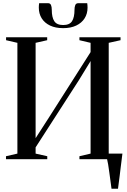

<svg xmlns="http://www.w3.org/2000/svg" viewBox="-20 -970 772 1170"><path d="M659.5 180Q656.5 157.5 653 131.5Q649.5 105.5 646 79.8Q642.5 54 639 32.2Q635.5 10.5 632 -2.5L606.5 -34H726Q723.5 -14 720.8 7.8Q718 29.5 715.2 52.2Q712.5 75 709.8 97.2Q707 119.5 704.2 140.5Q701.5 161.5 699 180ZM16.5 0V-18L86 -34V-709L17 -725V-743H267.5V-725L197 -709V-128L283 -261.5L532 -652.5V-709L464 -725V-743H714.5V-725L642.5 -709V-34L715 -18V0H464V-18L532 -34V-598L460.5 -481L197 -72V-34L268 -18V0ZM273 -950.5Q286 -950.5 290.8 -939.2Q295.5 -928 295.5 -910.5Q295.5 -864.5 310.8 -841Q326 -817.5 365 -817.5Q404 -817.5 419 -841Q434 -864.5 434 -910.5Q434 -928 438.8 -939.2Q443.5 -950.5 457 -950.5H511.5Q512.5 -944 513 -937.2Q513.5 -930.5 513.5 -923.5Q513.5 -886.5 495.5 -858.2Q477.5 -830 444.2 -814.2Q411 -798.5 365 -798.5Q318.5 -798.5 285.2 -814.2Q252 -830 234.2 -858.2Q216.5 -886.5 216.5 -923.5Q216.5 -930.5 217 -937.2Q217.5 -944 218.5 -950.5Z"/></svg>

Font: Merriweather 144pt
Style: Regular
Weight: 400
Version: Version 2.100